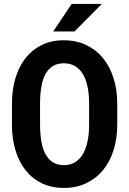

<svg xmlns="http://www.w3.org/2000/svg" viewBox="-20 -920 640 950"><path d="M560.1 -303.2Q560.1 -234.9 542 -177.2Q523.9 -119.6 489.7 -78.1Q455.6 -36.6 406.5 -13.4Q357.4 9.8 295.9 9.8Q234.4 9.8 186.5 -13.4Q138.7 -36.6 106 -78.4Q73.2 -120.1 56.2 -177.5Q39.1 -234.9 39.1 -303.2V-406.7Q39.1 -475.1 56.2 -532.7Q73.2 -590.3 106 -632.1Q138.7 -673.8 186.3 -697.3Q233.9 -720.7 295.4 -720.7Q357.4 -720.7 406.5 -697.3Q455.6 -673.8 489.7 -632.1Q523.9 -590.3 542 -532.7Q560.1 -475.1 560.1 -406.7ZM420.9 -407.7Q420.9 -451.2 413.8 -487.8Q406.7 -524.4 391.6 -550.8Q376.5 -577.1 352.8 -592Q329.1 -606.9 295.4 -606.9Q262.2 -606.9 239.7 -592Q217.3 -577.1 203.6 -550.8Q189.9 -524.4 184.1 -487.8Q178.2 -451.2 178.2 -407.7V-303.2Q178.2 -260.3 184.1 -223.6Q189.9 -187 203.6 -160.2Q217.3 -133.3 239.7 -118.2Q262.2 -103 295.9 -103Q329.1 -103 352.8 -118.2Q376.5 -133.3 391.4 -159.9Q406.2 -186.5 413.6 -223.1Q420.9 -259.8 420.9 -303.2ZM334.5 -900.4H483.9L348.6 -764.2H243.2Z"/></svg>

Font: TypoPRO Roboto Mono
Style: Bold
Weight: 700
Designer: Google
Version: Version 2.000986; 2015; ttfautohint (v1.3)